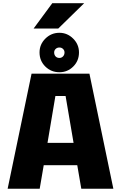

<svg xmlns="http://www.w3.org/2000/svg" viewBox="-20 -1148 750 1168"><path d="M184.5 -974.5 298 -1128.5H492L334.5 -974.5ZM341.5 -708.5Q291 -708.5 255.8 -743.2Q220.5 -778 220.5 -829Q220.5 -878 256 -913.2Q291.5 -948.5 341.5 -948.5Q389.5 -948.5 425 -913.2Q460.5 -878 460.5 -829Q460.5 -778 425.5 -743.2Q390.5 -708.5 341.5 -708.5ZM341.5 -795.5Q354.5 -795.5 363.5 -805Q372.5 -814.5 372.5 -829Q372.5 -841.5 363.5 -850.2Q354.5 -859 341.5 -859Q327.5 -859 318.5 -850.2Q309.5 -841.5 309.5 -829Q309.5 -814 318.2 -804.8Q327 -795.5 341.5 -795.5ZM474.5 0 450 -143H246L221.5 0H26.5L172 -700H524L669.5 0ZM317 -564 269 -279H427.5L379 -564Z"/></svg>

Font: League Mono ExtraBold
Style: Regular
Weight: 800
Width: 6
Designer: Tyler Finck
Foundry: The League of Moveable Type / Tyler Finck
Version: Version 2.210